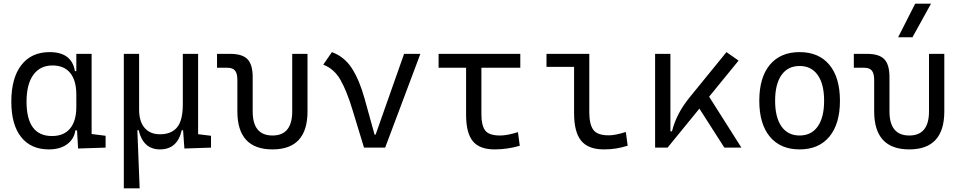

<svg xmlns="http://www.w3.org/2000/svg" viewBox="-20 -815 5313 1060"><path d="M249.5 9.8Q150.9 9.8 96.7 -58.3Q42.5 -126.5 42.5 -253.9Q42.5 -384.3 97.9 -455.8Q153.3 -527.3 253.9 -527.3Q316.4 -527.3 351.1 -500.2Q385.7 -473.1 393.6 -422.4H401.4V-517.6H485.8V-75.2L563 -65.4V0L411.1 4.9L405.3 -95.2H396Q389.2 -47.4 350.6 -18.8Q312 9.8 249.5 9.8ZM401.4 -225.1V-292.5Q401.4 -370.6 367.7 -412.1Q334 -453.6 270 -453.6Q201.2 -453.6 163.8 -401.6Q126.5 -349.6 126.5 -253.9Q126.5 -64 267.1 -64Q332.5 -64 366.9 -105.5Q401.4 -147 401.4 -225.1Z M863.3 9.8Q770.5 9.8 745.6 -96.2H738.3L751 224.6H663.6V-517.6H748V-210Q748 -144.5 778.3 -109.1Q808.6 -73.7 863.3 -73.7Q925.8 -73.7 957.5 -111.8Q989.3 -149.9 989.3 -239.3V-517.6H1073.7V-74.2L1145 -65.4V0L998 4.9L990.7 -96.2H983.4Q959.5 9.8 863.3 9.8Z M1484.4 9.8Q1290.5 9.8 1290.5 -200.2V-372.6Q1290.5 -409.2 1277.8 -425Q1265.1 -440.9 1235.8 -440.9H1178.2V-517.6H1251.5Q1318.4 -517.6 1346.7 -487.8Q1375 -458 1375 -389.2V-200.2Q1375 -66.9 1484.4 -66.9Q1593.3 -66.9 1593.3 -200.2V-517.6H1677.7V-200.2Q1677.7 9.8 1484.4 9.8Z M1989.7 0 1925.3 -210.9Q1895.5 -310.1 1860.4 -372.6Q1825.2 -435.1 1764.6 -458L1812.5 -527.3Q1881.3 -502 1922.9 -437.5Q1964.4 -373 1992.7 -271L2047.9 -71.8H2053.7L2210.9 -517.6H2300.8L2106.4 0Z M2710.4 9.8Q2627.4 9.8 2590.3 -35.6Q2553.2 -81.1 2553.2 -181.2V-440.9H2401.4V-517.6H2852.5V-440.9H2637.7V-184.1Q2637.7 -122.6 2658.7 -94.7Q2679.7 -66.9 2741.2 -66.9Q2780.3 -66.9 2839.4 -85.4L2849.6 -10.3Q2781.7 9.8 2710.4 9.8Z M3314 9.8Q3227.5 9.8 3188.5 -38.1Q3149.4 -85.9 3149.4 -190.4V-445.8H2997.1V-517.6H3233.4V-195.3Q3233.4 -128.9 3255.6 -98.4Q3277.8 -67.9 3340.3 -67.9Q3377.9 -67.9 3435.1 -86.4L3445.3 -10.7Q3411.6 0 3380.6 4.9Q3349.6 9.8 3314 9.8Z M3596.7 0V-517.6H3681.2V-89.8H3689.9Q3702.1 -139.2 3726.3 -185.8Q3750.5 -232.4 3789.6 -280.3L3990.7 -527.3L4057.6 -480.5L3895 -281.2L4073.2 0H3979L3841.3 -215.3L3665.5 0Z M4394.5 9.8Q4288.6 9.8 4230.2 -60.5Q4171.9 -130.9 4171.9 -258.8Q4171.9 -387.2 4230.2 -457.3Q4288.6 -527.3 4394.5 -527.3Q4500.5 -527.3 4558.8 -457.3Q4617.2 -387.2 4617.2 -258.8Q4617.2 -130.9 4558.8 -60.5Q4500.5 9.8 4394.5 9.8ZM4394.5 -66.9Q4459.5 -66.9 4494.6 -116.9Q4529.8 -167 4529.8 -258.8Q4529.8 -350.6 4494.6 -400.6Q4459.5 -450.7 4394.5 -450.7Q4329.6 -450.7 4294.4 -400.6Q4259.3 -350.6 4259.3 -258.8Q4259.3 -167 4294.4 -116.9Q4329.6 -66.9 4394.5 -66.9Z M5000 9.8Q4806.2 9.8 4806.2 -200.2V-372.6Q4806.2 -409.2 4793.5 -425Q4780.8 -440.9 4751.5 -440.9H4693.8V-517.6H4767.1Q4834 -517.6 4862.3 -487.8Q4890.6 -458 4890.6 -389.2V-200.2Q4890.6 -66.9 5000 -66.9Q5108.9 -66.9 5108.9 -200.2V-517.6H5193.4V-200.2Q5193.4 9.8 5000 9.8ZM4938.5 -609.4 5032.7 -794.9H5120.1L5017.6 -609.4Z"/></svg>

Font: CaskaydiaMono NF SemiLight
Style: Regular
Weight: 350
Designer: Aaron Bell
Foundry: Saja Typeworks
Version: Version 2111.001; ttfautohint (v1.8.4);Nerd Fonts 3.1.1